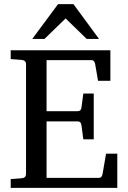

<svg xmlns="http://www.w3.org/2000/svg" viewBox="-20 -916 625 936"><path d="M462.9 -726.1H402.8L299.8 -826.2L196.8 -726.1H137.2L263.2 -896H337.9ZM551.8 0H32.2V-43L85 -46.9Q106.9 -48.3 106.9 -68.8V-602.1Q106.9 -622.6 85 -624L32.2 -627.9V-670.9H518.1V-522H458L443.8 -604Q440.4 -623 425.8 -623H207V-374H358.9Q374.5 -374 377 -391.1L386.2 -460H437V-236.8H386.2L377 -306.2Q374.5 -324.2 358.9 -324.2H207V-48.8H461.9Q476.6 -48.8 480 -67.9L497.1 -167H551.8Z"/></svg>

Font: Ezra SIL SR
Style: Regular
Weight: 400
Designer: Development by SIL's NRSI team. OpenType tables by Ralph Hancock ( hancock@dircon.co.uk ).
Foundry: Development by SIL's NRSI team.
Version: Version 2.51; 2007